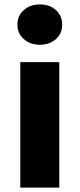

<svg xmlns="http://www.w3.org/2000/svg" viewBox="-20 -851 361 871"><path d="M72 -569H249V0H72ZM88 -674Q59 -699 59 -739Q59 -780 88 -805Q116 -831 161 -831Q205 -831 234 -805Q262 -779 262 -739Q262 -699 234 -674Q205 -648 161 -648Q116 -648 88 -674Z"/></svg>

Font: Source Han Sans CN Heavy
Style: Bold
Weight: 900
Designer: Ryoko NISHIZUKA (kana & ideographs); Paul D. Hunt (Latin, Greek & Cyrillic); Wenlong ZHANG (bopomofo); Sandoll Communica
Foundry: Adobe Systems Incorporated
Version: Version 1.000;PS 1;hotconv 1.0.78;makeotf.lib2.5.61930